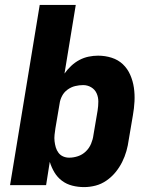

<svg xmlns="http://www.w3.org/2000/svg" viewBox="-20 -755 640 783"><path d="M323 8Q298 8 274.5 2Q251 -4 232.5 -18Q214 -32 202 -52Q190 -72 183 -95L168 0H21L142 -735H289L243 -455Q255 -472 270.5 -486.5Q286 -501 304 -510.5Q322 -520 341.5 -524Q361 -528 380 -528Q409 -528 435.5 -519.5Q462 -511 481 -493Q500 -475 511 -450Q522 -425 526 -397.5Q530 -370 528.5 -341.5Q527 -313 522 -285L505 -185Q502 -162 495.5 -139Q489 -116 478 -94Q467 -72 451 -52.5Q435 -33 414 -18.5Q393 -4 369.5 2Q346 8 323 8ZM262 -112Q280 -112 298 -118Q316 -124 330 -137.5Q344 -151 351.5 -169Q359 -187 361 -204L378 -304Q381 -323 381 -341Q381 -359 374 -374.5Q367 -390 352 -399Q337 -408 319 -408Q303 -408 286.5 -404Q270 -400 255.5 -389.5Q241 -379 233 -363.5Q225 -348 223 -332L206 -232Q204 -219 202.5 -205.5Q201 -192 202.5 -179Q204 -166 207.5 -154Q211 -142 218.5 -132Q226 -122 237.5 -117Q249 -112 262 -112Z"/></svg>

Font: Iosevka Aile Heavy
Style: Italic
Weight: 900
Italic angle: -9°
Designer: Belleve Invis
Foundry: Belleve Invis
Version: Version 31.1.0; ttfautohint (v1.8.4)